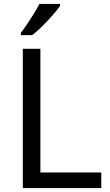

<svg xmlns="http://www.w3.org/2000/svg" viewBox="-20 -964 564 984"><path d="M97 0V-714H187V-80H499V0ZM288 -934Q276 -916 251 -887.5Q226 -859 197.5 -830.5Q169 -802 145 -784H87V-796Q102 -815 119.5 -841Q137 -867 154 -894.5Q171 -922 182 -944H288Z"/></svg>

Font: Noto Sans Thai Looped
Style: Regular
Weight: 400
Designer: Sasikarn Vongin, Ben Mitchell
Foundry: The Fontpad Ltd
Version: Version 1.001; ttfautohint (v1.8.4.7-5d5b)